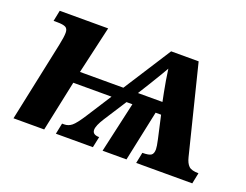

<svg xmlns="http://www.w3.org/2000/svg" viewBox="-89 -709 1131 881"><g transform="rotate(20 477.0 -268.0)"><path d="M528.8 -247.1H500L429.2 -137.2Q403.8 -97.7 403.8 -77.1Q403.8 -53.2 437 -53.2L425.8 0H245.1L255.9 -53.2H266.1Q286.1 -53.2 302.7 -66.4Q319.3 -79.6 349.1 -126L426.8 -247.1H240.2L188 0H38.1L120.1 -388.2Q128.9 -429.7 128.9 -450.2Q128.9 -470.2 116.7 -476.6Q104.5 -482.9 76.2 -482.9H58.1L68.8 -536.1H305.2L252 -304.2H463.9L612.8 -536.1H747.1L854 -106.9Q860.8 -79.1 874.3 -66.2Q887.7 -53.2 921.9 -53.2L911.1 0H637.2L647.9 -53.2Q679.7 -53.2 690.4 -60.8Q701.2 -68.4 701.2 -89.8Q701.2 -102.5 693.8 -136.2L668.9 -247.1H642.1L589.8 0H473.1ZM535.2 -304.2H654.8L646 -348.1Q635.7 -399.9 627.9 -457Q619.1 -440.4 573.2 -365.2Z"/></g></svg>

Font: Droid Serif
Style: Bold Italic
Weight: 700
Italic angle: -12°
Designer: Monotype Design team
Foundry: Monotype Imaging Inc.
Version: Version 1.03